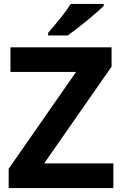

<svg xmlns="http://www.w3.org/2000/svg" viewBox="-20 -954 619 974"><path d="M555 0H24V-98L366 -589H33V-714H546V-616L204 -125H555ZM506 -924Q492 -910 469 -890Q446 -870 419.5 -848Q393 -826 367.5 -806.5Q342 -787 323 -774H224V-787Q240 -806 261.5 -831.5Q283 -857 304 -884.5Q325 -912 339 -934H506Z"/></svg>

Font: Noto Sans Bamum
Style: Regular
Weight: 400
Designer: Monotype Design Team
Foundry: Monotype Imaging Inc.
Version: Version 2.001